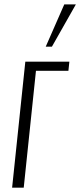

<svg xmlns="http://www.w3.org/2000/svg" viewBox="-20 -861 368 881"><path d="M189.9 -647 274.9 -840.8H328.1L218.3 -647ZM35.6 0 96.2 -578.1H298.3L293.9 -536.1H145L88.9 0Z"/></svg>

Font: Oswald
Style: Extra-Light
Weight: 200
Designer: Vernon Adams
Foundry: Vernon Adams
Version: 3.0; ttfautohint (v0.94.23-7a4d-dirty) -l 8 -r 50 -G 200 -x 